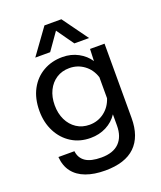

<svg xmlns="http://www.w3.org/2000/svg" viewBox="-173 -891 995 1189"><g transform="rotate(-20 325.0 -297.0)"><path d="M477.5 -471 480.5 -550H576V-60Q576 62 510.2 126Q444.5 190 312.5 190Q240 190 186.5 170.2Q133 150.5 102.5 111Q72 71.5 67.5 12H173Q178 57.5 213.2 81.8Q248.5 106 317.5 106Q395.5 106 435.2 66Q475 26 475 -47.5V-121Q447 -78.5 400.5 -54.5Q354 -30.5 296.5 -30.5Q225.5 -30.5 171 -64.8Q116.5 -99 85.5 -159.2Q54.5 -219.5 54.5 -295.5Q54.5 -378 86.5 -437.5Q118.5 -497 174.5 -529.2Q230.5 -561.5 301.5 -561.5Q358.5 -561.5 404.8 -536.5Q451 -511.5 477.5 -471ZM318.5 -109.5Q372.5 -109.5 415 -141.2Q457.5 -173 475 -227V-365.5Q457.5 -420 415 -451.2Q372.5 -482.5 318.5 -482.5Q270 -482.5 233.2 -458.8Q196.5 -435 176 -393.2Q155.5 -351.5 155.5 -297Q155.5 -242.5 176 -200.2Q196.5 -158 233.2 -133.8Q270 -109.5 318.5 -109.5ZM143.5 -615.5 265 -783.5H376.5L498 -615.5H401L321 -728.5L241.5 -615.5Z"/></g></svg>

Font: Azeret Mono Thin
Style: Regular
Weight: 100
Designer: Martin Vácha
Foundry: Displaay
Version: Version 1.002